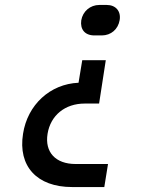

<svg xmlns="http://www.w3.org/2000/svg" viewBox="-20 -575 640 775"><path d="M361 -432H391C428 -432 457 -457 463 -494C469 -530 447 -555 411 -555H381C344 -555 314 -529 308 -493C303 -457 322 -432 361 -432ZM271 180H401L416 87H285C204 87 160 39 172 -35C184 -109 242 -157 322 -157H380L407 -332H312L297 -241C182 -236 91 -152 73 -35C52 96 129 180 271 180Z"/></svg>

Font: JetBrains Mono Medium
Style: Italic
Weight: 436
Italic angle: -9°
Monospace: yes
Designer: Philipp Nurullin, Konstantin Bulenkov
Foundry: JetBrains
Version: Version 2.305